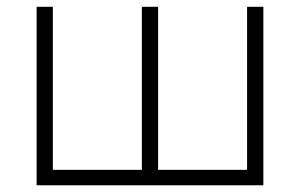

<svg xmlns="http://www.w3.org/2000/svg" viewBox="-20 -551 892 571"><path d="M450.2 -45.9H714.8V-530.8H763.2V0H88.9V-530.8H137.2V-45.9H401.9V-530.8H450.2Z"/></svg>

Font: Zoram GWebM Light
Style: Regular
Weight: 300
Foundry: Ascender Corporation
Version: Version 1.000